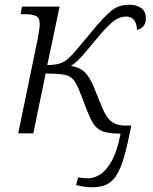

<svg xmlns="http://www.w3.org/2000/svg" viewBox="-20 -564 645 812"><path d="M370 228Q349 228 332 225Q315 222 302 219L310 186Q320 188 332.5 189Q345 190 354 190Q377 190 402.5 174.5Q428 159 451.5 118.5Q475 78 490 1Q446 1 420.5 -6.5Q395 -14 379.5 -34.5Q364 -55 350 -92L315 -182Q303 -212 290 -227.5Q277 -243 251 -248Q225 -253 173 -253L121 0H57L141 -407Q143 -419 145.5 -436Q148 -453 148 -462Q148 -489 132 -496.5Q116 -504 83 -504H67L73 -536H232L180 -289Q211 -289 231 -295Q251 -301 267.5 -315.5Q284 -330 304 -354L372 -435Q416 -489 448.5 -516.5Q481 -544 526 -544Q557 -544 577 -530Q597 -516 597 -487Q597 -465 586 -452.5Q575 -440 559 -438Q559 -463 547.5 -478.5Q536 -494 512 -494Q486 -494 460.5 -474.5Q435 -455 399 -412Q360 -365 333.5 -334Q307 -303 280 -285Q316 -280 338 -259Q360 -238 378 -193L412 -109Q430 -66 452 -49.5Q474 -33 508 -33H535Q520 46 505.5 97Q491 148 473 176.5Q455 205 430.5 216.5Q406 228 370 228Z"/></svg>

Font: Noto Serif Light
Style: Italic
Weight: 300
Italic angle: -12°
Designer: Monotype Design Team
Foundry: Monotype Imaging Inc.
Version: Version 2.013